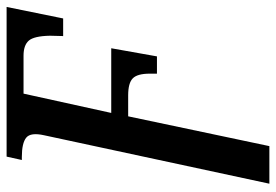

<svg xmlns="http://www.w3.org/2000/svg" viewBox="-144 -432 816 567"><g transform="rotate(-90 263.5 -148.0)"><path d="M148 -425Q157 -465 141 -478Q125 -491 84 -491H75L85 -536H527L493 -369H441L442 -408Q441 -455 427.5 -470.5Q414 -486 383 -486H271L214 -227H405L381 -92H330V-113Q330 -150 316 -163.5Q302 -177 266 -177H204L116 240H5Z"/></g></svg>

Font: Noto Serif Medium
Style: Italic
Weight: 500
Italic angle: -12°
Designer: Monotype Design Team
Foundry: Monotype Imaging Inc.
Version: Version 2.014; ttfautohint (v1.8.4.7-5d5b)